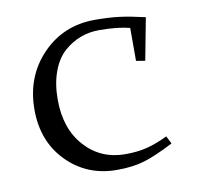

<svg xmlns="http://www.w3.org/2000/svg" viewBox="-60 -518 603 586"><g transform="rotate(-10 242.0 -224.5)"><path d="M41 -217.8Q41 -319.8 106.4 -387.9Q171.9 -456.1 270 -456.1Q314 -456.1 346.2 -451.9Q378.4 -447.8 424.8 -437L399.9 -306.2L372.1 -311V-413.1Q333.5 -422.9 276.9 -422.9Q247.1 -422.9 219.7 -412.8Q192.4 -402.8 168.5 -381.8Q144.5 -360.8 130.4 -323.2Q116.2 -285.6 116.2 -235.8Q116.2 -145.5 165.5 -90.8Q214.8 -36.1 291 -36.1Q329.1 -36.1 358.9 -43.7Q388.7 -51.3 422.9 -67.9L435.1 -43.9Q378.9 -15.1 343.3 -4.2Q307.6 6.8 257.8 6.8Q165 6.8 103 -56.2Q41 -119.1 41 -217.8Z"/></g></svg>

Font: Dehuti
Style: Book
Weight: 400
Version: Version 1.2